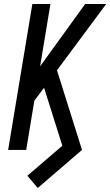

<svg xmlns="http://www.w3.org/2000/svg" viewBox="-20 -755 555 967"><path d="M170 192 118 130 294 -21 212 -281 202 -313 153 -248 112 0H21L143 -735H234L182 -421L409 -735H515L267 -401L393 0Z"/></svg>

Font: Iosevka SS04 Medium Oblique
Style: Regular
Weight: 500
Italic angle: -9°
Monospace: yes
Designer: Belleve Invis
Foundry: Belleve Invis
Version: Version 19.0.0; ttfautohint (v1.8.4)